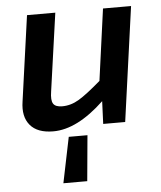

<svg xmlns="http://www.w3.org/2000/svg" viewBox="-52 -536 685 818"><g transform="rotate(-5 290.5 -126.5)"><path d="M539 -490 471 0H377L381 -97Q265 13 163 13Q95 13 64 -24Q33 -61 43 -125L94 -490H215L168 -157Q162 -120 171.5 -105Q181 -90 210 -90Q247 -90 282 -111Q317 -132 377 -184L419 -490ZM226 42H306L288 237H186Z"/></g></svg>

Font: Exo 2.0 Semi Bold
Style: Italic
Weight: 600
Italic angle: -8°
Designer: Natanael Gama
Version: Version 1.001;PS 001.001;hotconv 1.0.70;makeotf.lib2.5.58329